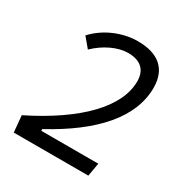

<svg xmlns="http://www.w3.org/2000/svg" viewBox="-164 -830 914 956"><g transform="rotate(30 293.0 -351.5)"><path d="M47.4 0H476.1L489.3 -76.2H161.6V-85.9C401.9 -216.8 539.1 -369.1 539.1 -540.5C539.1 -647 476.1 -703.1 356 -703.1C266.6 -703.1 172.9 -662.1 114.3 -597.2L160.2 -542.5C215.3 -596.2 286.1 -628.4 342.8 -628.4C414.6 -628.4 452.6 -593.3 452.6 -527.8C452.6 -380.4 304.2 -226.6 38.6 -94.7Z"/></g></svg>

Font: Cascadia Mono NF SemiLight
Style: Italic
Weight: 350
Italic angle: -10°
Monospace: yes
Designer: Aaron Bell
Foundry: Saja Typeworks
Version: Version 2404.023